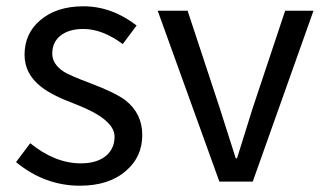

<svg xmlns="http://www.w3.org/2000/svg" viewBox="-20 -577 1029 610"><path d="M31 -62 76 -122Q155 -58 237 -58Q289 -58 318 -83Q344 -106 344 -143Q344 -198 220 -246Q145 -274 111 -301Q58 -342 58 -403Q58 -470 107 -512Q159 -557 245 -557Q335 -557 414 -496L370 -437Q305 -485 245 -485Q197 -485 170 -462Q146 -441 146 -407Q146 -373 183 -349Q202 -337 266 -313Q348 -282 379 -258Q432 -216 432 -148Q432 -79 381 -35Q327 13 234 13Q122 13 31 -62Z M481 -543H576L678 -234L729 -74H733L783 -234L886 -543H976L783 0H677Z"/></svg>

Font: Source Han Sans K Regular
Style: Regular
Weight: 400
Designer: Ryoko NISHIZUKA  (kana & ideographs); Paul D. Hunt (Latin, Greek & Cyrillic); Wenlong ZHANG  (bopomofo); Sandoll Communi
Foundry: Adobe Systems Incorporated
Version: Version 1.00 July 18, 2014, initial release